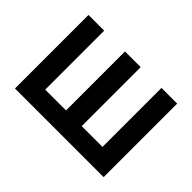

<svg xmlns="http://www.w3.org/2000/svg" viewBox="-104 -769 997 997"><g transform="rotate(45 395.0 -270.0)"><path d="M720.3 0H69.2V-540H184.5V-107H337.2V-540H452.5V-107H605V-540H720.3Z"/></g></svg>

Font: Manrope Variable Light
Style: Regular
Weight: 200
Designer: Mikhail Sharanda
Foundry: Mikhail Sharanda
Version: Version 4.505